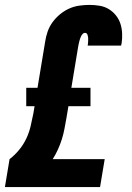

<svg xmlns="http://www.w3.org/2000/svg" viewBox="-20 -763 540 783"><path d="M0 0 19 -114Q41 -131 58.5 -152.5Q76 -174 87.5 -198.5Q99 -223 105 -249Q111 -275 116 -300L121 -330H87V-405H133L164 -592Q167 -613 174 -633.5Q181 -654 194 -672Q207 -690 224.5 -704.5Q242 -719 262 -728Q282 -737 303.5 -740Q325 -743 345 -743Q366 -743 386.5 -739.5Q407 -736 423.5 -726Q440 -716 452.5 -700.5Q465 -685 471 -666.5Q477 -648 478 -627.5Q479 -607 476 -586Q475 -583 474.5 -581Q474 -579 474 -577H337Q337 -577 337.5 -578Q338 -579 338 -579Q339 -587 339.5 -594Q340 -601 339.5 -608Q339 -615 336.5 -622Q334 -629 326 -629Q321 -629 317 -624.5Q313 -620 310.5 -615Q308 -610 306.5 -605Q305 -600 303.5 -594.5Q302 -589 301 -584Q300 -579 299 -574L271 -405H349V-330H259L251 -282Q247 -260 243 -238.5Q239 -217 232.5 -196Q226 -175 216.5 -154Q207 -133 195 -114H407L388 0Z"/></svg>

Font: Iosevka SS04 Heavy Oblique
Style: Regular
Weight: 900
Italic angle: -9°
Monospace: yes
Designer: Belleve Invis
Foundry: Belleve Invis
Version: Version 19.0.0; ttfautohint (v1.8.4)